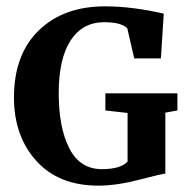

<svg xmlns="http://www.w3.org/2000/svg" viewBox="-20 -577 594 605"><path d="M290 8Q165 8 94.5 -70Q24 -148 24 -270Q24 -405 102 -481Q180 -557 311 -557Q396 -557 496 -534L487 -393H403L381 -488Q362 -507 308 -507Q240 -507 202.5 -449.5Q165 -392 165 -283Q165 -175 198.5 -109.5Q232 -44 301 -44Q360 -44 382 -68V-221L312 -229V-283H539V-229L501 -222V-30Q493 -30 420 -11Q347 8 290 8Z"/></svg>

Font: Aikya
Style: Bold
Weight: 700
Designer: Neelakash Kshetrimayum (Latin subset based on Merriweather by Eben Sorkin)
Foundry: Brand New Type
Version: Version 1.00 b005